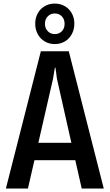

<svg xmlns="http://www.w3.org/2000/svg" viewBox="-20 -1077 626 1097"><path d="M410.2 -161.6H176.8L139.6 0H13.7L213.4 -784.2H373L572.8 0H446.8ZM387.7 -261.2 305.2 -627.9 296.9 -690.4H293.5L283.2 -627.9L199.2 -261.2ZM181.2 -941.9Q181.2 -974.6 195.6 -1000.7Q210 -1026.9 235.4 -1041.7Q260.7 -1056.6 293 -1056.6Q325.2 -1056.6 350.6 -1041.7Q376 -1026.9 390.4 -1000.7Q404.8 -974.6 404.8 -941.9Q404.8 -908.7 390.4 -882.1Q376 -855.5 350.6 -840.3Q325.2 -825.2 293 -825.2Q260.7 -825.2 235.4 -840.3Q210 -855.5 195.6 -882.1Q181.2 -908.7 181.2 -941.9ZM349.1 -940.9Q349.1 -966.8 333.5 -983.4Q317.9 -1000 293 -1000Q268.6 -1000 252.7 -983.4Q236.8 -966.8 236.8 -940.9Q236.8 -915.5 252.7 -898.9Q268.6 -882.3 293 -882.3Q317.9 -882.3 333.5 -898.7Q349.1 -915 349.1 -940.9Z"/></svg>

Font: Decalotype Medium
Style: Regular
Weight: 500
Designer: Alfredo Marco Pradil
Foundry: Alfredo Marco Pradil
Version: Version 1.0